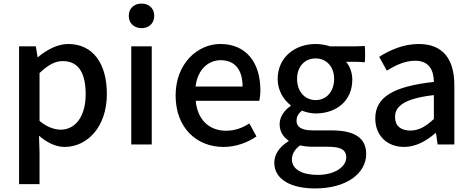

<svg xmlns="http://www.w3.org/2000/svg" viewBox="-20 -811 2647 1078"><path d="M87 -164V223H144H202V45L199 -49C245 -9 295 14 343 14C467 14 580 -95 580 -284C580 -454 502 -564 363 -564C301 -564 241 -530 193 -490H191L181 -551H87ZM202 -333V-401C248 -445 289 -468 332 -468C424 -468 461 -397 461 -282C461 -154 401 -83 321 -83C288 -83 245 -96 202 -132V-266Z M832 -275V-551H717V0H774H832ZM723 -672C736 -660 754 -653 775 -653C796 -653 814 -660 826 -672C839 -684 846 -702 846 -723C846 -763 817 -791 775 -791C732 -791 703 -763 703 -723C703 -702 710 -684 723 -672Z M1346 -245H1436C1439 -259 1442 -281 1442 -304C1442 -459 1363 -564 1217 -564C1089 -564 966 -454 966 -275C966 -93 1084 14 1235 14C1306 14 1370 -11 1420 -45L1380 -118C1340 -92 1298 -77 1249 -77C1154 -77 1088 -140 1079 -245H1257ZM1144 -325H1078C1089 -421 1150 -473 1219 -473C1299 -473 1342 -419 1342 -325H1210Z M1959 191C2008 156 2036 108 2036 54C2036 -39 1968 -79 1839 -79H1737C1667 -79 1645 -101 1645 -133C1645 -160 1658 -175 1675 -190C1699 -180 1728 -174 1752 -174C1867 -174 1958 -243 1958 -364C1958 -405 1943 -441 1923 -464H1975C1993 -464 2014 -463 2027 -461C2031 -464 2031 -551 2027 -553C2011 -552 1995 -551 1978 -551H1929H1832C1811 -558 1783 -564 1752 -564C1638 -564 1539 -491 1539 -367C1539 -301 1574 -249 1612 -220V-216C1580 -195 1550 -158 1550 -114C1550 -70 1572 -41 1600 -22V-18C1549 13 1520 56 1520 102C1520 198 1616 247 1749 247C1837 247 1909 226 1959 191ZM1825 -280C1807 -260 1781 -249 1752 -249C1724 -249 1698 -260 1679 -280C1660 -301 1648 -330 1648 -367C1648 -441 1694 -483 1752 -483C1810 -483 1856 -440 1856 -367C1856 -330 1844 -301 1825 -280ZM1658 148C1633 133 1619 112 1619 85C1619 57 1632 29 1665 5C1688 11 1713 13 1739 13H1822C1888 13 1924 27 1924 73C1924 99 1908 123 1881 141C1853 159 1813 171 1765 171C1720 171 1683 163 1658 148Z M2531 -248V-331C2531 -478 2468 -564 2331 -564C2243 -564 2166 -528 2109 -492L2152 -414C2199 -444 2253 -470 2311 -470C2392 -470 2415 -414 2416 -351C2187 -326 2087 -265 2087 -146C2087 -49 2154 14 2249 14C2315 14 2374 -20 2424 -63H2428L2437 0H2531V-165ZM2246 -232C2280 -252 2335 -268 2416 -277V-210V-143C2371 -101 2332 -78 2284 -78C2235 -78 2198 -100 2198 -155C2198 -186 2212 -211 2246 -232Z"/></svg>

Font: GenSekiGothic2 TW M
Style: Regular
Weight: 500
Version: Version 2.100;PS 2.1;hotconv 16.6.51;makeotf.lib2.5.65220 DE